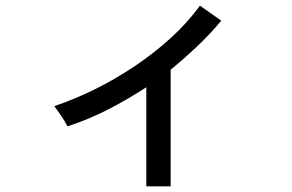

<svg xmlns="http://www.w3.org/2000/svg" viewBox="-20 -610 1040 685"><path d="M502 54.7V-298.8Q436.5 -255.9 366.2 -219.7Q295.9 -183.6 220.7 -159.2Q210.9 -178.7 198.7 -196.3Q186.5 -213.9 173.8 -231.4Q244.1 -254.9 317.4 -291Q390.6 -327.1 460 -373.5Q529.3 -419.9 589.4 -474.6Q649.4 -529.3 693.4 -589.8L769.5 -536.1Q729.5 -488.3 683.6 -444.8Q637.7 -401.4 588.9 -361.3V54.7Z"/></svg>

Font: Kosugi
Style: Regular
Weight: 400
Version: Version 4.002